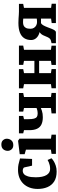

<svg xmlns="http://www.w3.org/2000/svg" viewBox="986 -1846 870 2883"><g transform="rotate(-90 1421.5 -404.0)"><path d="M287.5 11Q196 11 138.5 -26Q81 -63 53.8 -127.2Q26.5 -191.5 26.5 -273.5Q26.5 -341 47 -395.5Q67.5 -450 105.2 -489Q143 -528 195.8 -548.5Q248.5 -569 313 -569Q359.5 -569 391.5 -562.5Q423.5 -556 445.8 -548.8Q468 -541.5 484 -539L477 -358H376L350 -473.5Q348 -482.5 339.5 -488Q331 -493.5 320.2 -495.8Q309.5 -498 301 -498Q272 -498 250 -480Q228 -462 215 -419.5Q202 -377 201.5 -303Q201.5 -249.5 210 -209Q218.5 -168.5 234.8 -141.5Q251 -114.5 274 -100.8Q297 -87 325 -87Q356 -87 380.8 -92.5Q405.5 -98 425.8 -106.8Q446 -115.5 461.5 -125L487 -66.5Q475 -53 446.8 -34.8Q418.5 -16.5 377.8 -2.8Q337 11 287.5 11Z M553 0V-65.5L616 -75V-450L548 -469.5V-543.5L748.5 -568H750.5L781 -547V-74.5L841.5 -65.5V0ZM684 -640Q642.5 -640 620.5 -666.2Q598.5 -692.5 598.5 -723.5Q598.5 -763 622.5 -791Q646.5 -819 693.5 -819H694.5Q736.5 -819 758.5 -794Q780.5 -769 780.5 -738Q780.5 -698.5 756.2 -669.2Q732 -640 685 -640Z M1160.5 0V-65.5L1241.5 -74.5V-226Q1221 -217 1199.8 -210.2Q1178.5 -203.5 1155 -200Q1131.5 -196.5 1103.5 -196.5Q1039 -196.5 995.8 -216.8Q952.5 -237 930.8 -282Q909 -327 909 -400V-479L861 -491V-555H1122.5V-491L1074 -479V-413Q1074 -358 1082.5 -327.8Q1091 -297.5 1109.2 -285.8Q1127.5 -274 1158 -274Q1183 -274 1206.5 -279.2Q1230 -284.5 1241.5 -290V-479L1187.5 -491V-555H1467.5V-491L1406.5 -479V-74.5L1468.5 -65.5V0Z M1538 0V-65.5L1600.5 -74.5V-479L1537 -491V-555H1825.5V-491L1765.5 -479V-323H1950V-479L1889 -491V-555H2178.5V-491L2116 -479V-74.5L2178 -65.5V0H1888V-65.5L1950 -74.5V-252H1765.5V-74.5L1826 -65.5V0Z M2215 0V-65.5L2254.5 -75Q2278 -81 2291.2 -100.2Q2304.5 -119.5 2314 -145Q2323.5 -170.5 2335.8 -195Q2348 -219.5 2368.8 -236.2Q2389.5 -253 2425.5 -254.5L2426 -238Q2375 -242 2338.5 -260.2Q2302 -278.5 2282.2 -307.5Q2262.5 -336.5 2262.5 -372.5Q2262.5 -432 2289.8 -475Q2317 -518 2373.8 -540.5Q2430.5 -563 2518.5 -563Q2552 -563 2582.8 -561Q2613.5 -559 2640.5 -557Q2667.5 -555 2688 -555H2805.5V-491.5L2745.5 -479.5V-72.5L2807.5 -63.5V0H2517.5V-63.5L2584 -72.5V-224H2515.5Q2496 -212.5 2481.8 -186.5Q2467.5 -160.5 2455.5 -128.8Q2443.5 -97 2432.2 -67.8Q2421 -38.5 2408 -19.2Q2395 0 2378 0ZM2530 -283.5Q2539 -283.5 2549 -284Q2559 -284.5 2568.2 -285.5Q2577.5 -286.5 2584 -287.5V-490Q2576.5 -491 2567.5 -491.8Q2558.5 -492.5 2547.8 -493Q2537 -493.5 2525.5 -493.5Q2500 -493.5 2478.8 -484Q2457.5 -474.5 2444.5 -450.2Q2431.5 -426 2431.5 -382Q2431.5 -351.5 2445.5 -329.5Q2459.5 -307.5 2482.2 -295.5Q2505 -283.5 2530 -283.5Z"/></g></svg>

Font: Merriweather 20pt Black
Style: Regular
Weight: 900
Version: Version 2.100